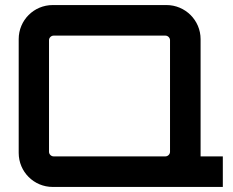

<svg xmlns="http://www.w3.org/2000/svg" viewBox="-20 -740 924 760"><path d="M189 0H862V-121H774V-585C774 -660 713 -720 639 -720H189C114 -720 54 -660 54 -585V-135C54 -60 114 0 189 0ZM192 -121C183 -121 174 -129 174 -139V-581C174 -591 183 -599 192 -599H635C644 -599 653 -591 653 -581V-139C653 -129 644 -121 635 -121Z"/></svg>

Font: Orbitron SemiBold
Style: Regular
Weight: 600
Designer: Matt McInerney
Foundry: The League of Moveable Type
Version: Version 2.001